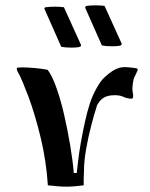

<svg xmlns="http://www.w3.org/2000/svg" viewBox="-20 -693 560 718"><path d="M371 -671 435 -530V-528Q435 -523 424.5 -521.5Q414 -520 404 -520H397Q376 -520 361 -523L299 -663Q298 -666 300 -668.5Q302 -671 304 -671Q310 -672 319.5 -672.5Q329 -673 339 -673Q347 -673 355.5 -672.5Q364 -672 371 -671ZM219 -666 283 -525V-523Q283 -518 272.5 -516.5Q262 -515 252 -515H245Q224 -515 209 -518L147 -658Q147 -659 146.5 -659Q146 -659 146 -660Q146 -666 152 -666Q158 -667 167.5 -667.5Q177 -668 187 -668Q195 -668 203.5 -667.5Q212 -667 219 -666ZM475 -358Q475 -354 476.5 -347Q478 -340 478 -334Q478 -324 472 -324Q456 -324 442.5 -330.5Q429 -337 410 -337Q381 -337 366 -326.5Q351 -316 343 -299Q333 -269 321.5 -225Q310 -181 302 -135Q294 -89 294 -52Q294 -45 293.5 -37.5Q293 -30 293 -23V0Q277 2 261 3.5Q245 5 228 5Q212 5 194.5 3.5Q177 2 159 0Q153 -91 132.5 -176.5Q112 -262 87 -330Q76 -359 65.5 -384.5Q55 -410 44 -429Q43 -431 43 -433.5Q43 -436 43 -437Q43 -440 46 -440Q50 -440 54 -440.5Q58 -441 62 -441Q83 -441 110.5 -438.5Q138 -436 158 -432Q176 -409 193 -359Q208 -316 220.5 -261Q233 -206 242.5 -149.5Q252 -93 256 -46H267Q269 -63 272.5 -93.5Q276 -124 282.5 -161Q289 -198 297.5 -236.5Q306 -275 316 -306Q325 -334 341 -363Q357 -392 372 -405Q387 -419 400.5 -427.5Q414 -436 428 -440Q433 -441 438 -441.5Q443 -442 447 -442Q453 -442 464.5 -441Q476 -440 485.5 -438.5Q495 -437 495 -433Q495 -430 494 -429Q490 -419 484.5 -408.5Q479 -398 477 -383Q476 -376 475.5 -370Q475 -364 475 -358Z"/></svg>

Font: Ponomar
Style: Regular
Weight: 400
Version: Version 1.301; ttfautohint (v1.8.4.7-5d5b)